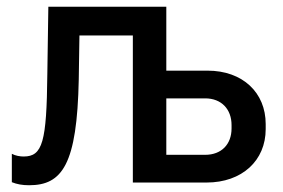

<svg xmlns="http://www.w3.org/2000/svg" viewBox="-20 -540 838 568"><path d="M66 8C164 8 208 -53 213 -305L215 -435H373V0H591C696 0 766 -65 766 -158V-173C766 -266 698 -331 594 -331H472V-520H123L120 -320C118 -120 106 -77 50 -77C40 -77 26 -79 15 -85V-1C30 5 46 8 66 8ZM472 -82V-249H587C635 -249 665 -217 665 -170V-160C665 -113 635 -82 587 -82Z"/></svg>

Font: Fixel Text Medium
Style: Regular
Weight: 500
Width: 4
Designer: AlfaBravo + MacPaw
Foundry: Kyrylo Tkachov, Marchela Mozhyna, Serhii Makarenko, Maria Weinstein, Zakhar Kryvoshyya
Version: Version 1.211